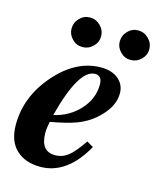

<svg xmlns="http://www.w3.org/2000/svg" viewBox="-103 -729 676 816"><g transform="rotate(15 235.0 -321.0)"><path d="M317 -143 346 -126Q268 13 151 13Q84 13 44.5 -24.5Q5 -62 5 -134Q5 -258 94.5 -360Q184 -462 293 -462Q341 -462 369.5 -438Q398 -414 398 -375Q398 -312 329 -253Q297 -226 255.5 -210.5Q214 -195 141 -182Q135 -152 135 -133Q135 -51 199 -51Q231 -51 256.5 -71Q282 -91 317 -143ZM306 -390Q306 -429 275 -429Q204 -429 148 -214Q216 -229 261 -278.5Q306 -328 306 -390ZM470 -589Q470 -563 450.5 -544Q431 -525 404 -525Q378 -525 359 -544.5Q340 -564 340 -589Q340 -616 359 -635.5Q378 -655 404 -655Q431 -655 450.5 -635.5Q470 -616 470 -589ZM258 -589Q258 -563 238.5 -544Q219 -525 192 -525Q166 -525 147 -544.5Q128 -564 128 -589Q128 -616 147 -635.5Q166 -655 192 -655Q219 -655 238.5 -635.5Q258 -616 258 -589Z"/></g></svg>

Font: STIX
Style: Bold Italic
Weight: 700
Italic angle: -16.33°
Designer: MicroPress Inc., with final additions and corrections provided by Coen Hoffman, Elsevier (retired)
Version: Version 1.1.1